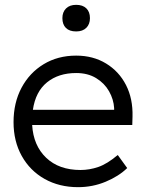

<svg xmlns="http://www.w3.org/2000/svg" viewBox="-20 -764 602 794"><path d="M303 10Q225 10 164.5 -24Q104 -58 70 -119Q36 -180 36 -259Q36 -339 69 -401Q102 -463 160.5 -498.5Q219 -534 295 -534Q365 -534 418.5 -501.5Q472 -469 501 -412.5Q530 -356 528 -282L527 -247H113Q118 -162 171 -111.5Q224 -61 313 -61Q350 -61 386.5 -73.5Q423 -86 467 -123L506 -69Q471 -35 417 -12.5Q363 10 303 10ZM295 -462Q222 -462 174.5 -423.5Q127 -385 116 -310H452V-317Q450 -353 431 -386.5Q412 -420 377.5 -441Q343 -462 295 -462ZM295 -634Q267 -634 252.5 -648.5Q238 -663 238 -689Q238 -714 253 -729Q268 -744 295 -744Q322 -744 337 -729.5Q352 -715 352 -689Q352 -664 337 -649Q322 -634 295 -634Z"/></svg>

Font: Lexend Deca Light
Style: Regular
Weight: 300
Designer: Bonnie Shaver-Troup, Thomas Jockin
Foundry: Lexend
Version: Version 1.008; ttfautohint (v1.8.4.7-5d5b)